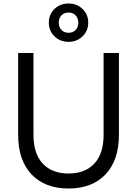

<svg xmlns="http://www.w3.org/2000/svg" viewBox="-20 -1069 786 1101"><path d="M84 -297V-765H172V-295Q172 -188 225 -131Q278 -74 373 -74Q468 -74 521 -131Q574 -188 574 -295V-765H662V-297Q662 -150 585 -69Q508 12 373 12Q238 12 161 -69Q84 -150 84 -297ZM260 -939Q260 -986 292.5 -1017.5Q325 -1049 373 -1049Q421 -1049 453.5 -1017.5Q486 -986 486 -939Q486 -892 453.5 -860.5Q421 -829 373 -829Q325 -829 292.5 -860.5Q260 -892 260 -939ZM373 -881Q398 -881 413.5 -897Q429 -913 429 -939Q429 -965 413.5 -981Q398 -997 373 -997Q348 -997 332.5 -981Q317 -965 317 -939Q317 -913 332.5 -897Q348 -881 373 -881Z"/></svg>

Font: Application
Style: Regular
Weight: 400
Designer: Wei Huang
Foundry: Wei Huang
Version: Version 0.012